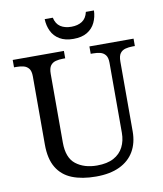

<svg xmlns="http://www.w3.org/2000/svg" viewBox="-97 -986 912 1075"><g transform="rotate(-10 358.5 -449.0)"><path d="M362 10Q283 10 226.5 -12.5Q170 -35 140 -85Q110 -135 110 -216V-604Q110 -634 98.5 -648.5Q87 -663 68.5 -667.5Q50 -672 28 -672H15V-714H306V-672H293Q271 -672 252 -667Q233 -662 222 -647Q211 -632 211 -600V-210Q211 -123 258 -86.5Q305 -50 378 -50Q436 -50 473 -70Q510 -90 528 -125.5Q546 -161 546 -206V-604Q546 -634 534.5 -648.5Q523 -663 504.5 -667.5Q486 -672 464 -672H451V-714H702V-672H689Q667 -672 648 -667Q629 -662 618 -647Q607 -632 607 -600V-204Q607 -138 579 -90Q551 -42 496.5 -16Q442 10 362 10ZM371 -771Q324 -771 293 -789.5Q262 -808 247 -839.5Q232 -871 231 -908H277Q285 -872 309.5 -856Q334 -840 371 -840Q408 -840 432.5 -856Q457 -872 465 -908H511Q510 -871 495 -839.5Q480 -808 449.5 -789.5Q419 -771 371 -771Z"/></g></svg>

Font: Noto Serif Lao
Style: Regular
Weight: 400
Designer: Monotype Design Team
Foundry: Monotype Imaging Inc.
Version: Version 2.003